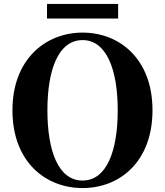

<svg xmlns="http://www.w3.org/2000/svg" viewBox="-20 -932 835 972"><path d="M218 -838H578V-912H218ZM220 -374C220 -578 275 -729 398 -729C520 -729 576 -578 576 -374C576 -168 520 -18 398 -18C275 -18 220 -168 220 -374ZM398 -767C211 -767 43 -632 43 -374C43 -113 210 20 398 20C587 20 752 -114 752 -374C752 -633 586 -767 398 -767Z"/></svg>

Font: Noto Serif TC Black
Style: Regular
Weight: 900
Version: Version 1.001;PS 1.001;hotconv 16.6.54;makeotf.lib2.5.65590